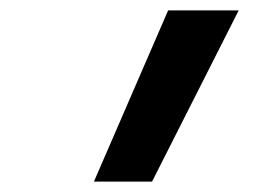

<svg xmlns="http://www.w3.org/2000/svg" viewBox="-20 -792 540 370"><path d="M161 -442 304 -772H440L273 -442Z"/></svg>

Font: Iosevka Curly Slab
Style: Bold Italic
Weight: 700
Italic angle: -9°
Monospace: yes
Designer: Belleve Invis
Foundry: Belleve Invis
Version: Version 22.1.2; ttfautohint (v1.8.4)